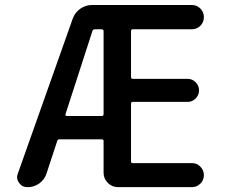

<svg xmlns="http://www.w3.org/2000/svg" viewBox="-20 -774 910 772"><path d="M243.2 -314.5Q242.2 -311.5 244.1 -309.6Q246.1 -307.6 248 -307.6H388.7Q396.5 -307.6 396.5 -314.5V-648.4Q396.5 -656.2 388.7 -656.2H361.3Q353.5 -656.2 351.6 -649.4ZM272.5 -699.2Q281.2 -723.6 302.7 -738.8Q324.2 -753.9 349.6 -753.9H751Q771.5 -753.9 785.6 -739.7Q799.8 -725.6 799.8 -705.1Q799.8 -684.6 785.6 -670.4Q771.5 -656.2 751 -656.2H513.7Q506.8 -656.2 506.8 -648.4V-464.8Q506.8 -457 513.7 -457H734.4Q752.9 -457 766.6 -443.4Q780.3 -429.7 780.3 -410.6Q780.3 -391.6 766.6 -377.9Q752.9 -364.3 734.4 -364.3H513.7Q506.8 -364.3 506.8 -357.4V-125Q506.8 -118.2 513.7 -118.2H752Q771.5 -118.2 785.6 -104Q799.8 -89.8 799.8 -69.8Q799.8 -49.8 785.6 -35.6Q771.5 -21.5 752 -21.5H454.1Q430.7 -21.5 413.6 -38.6Q396.5 -55.7 396.5 -79.1V-207Q396.5 -213.9 388.7 -213.9H218.8Q211.9 -213.9 210 -207L167 -76.2Q159.2 -51.8 138.2 -36.6Q117.2 -21.5 91.8 -21.5H89.8Q68.4 -21.5 56.6 -39.1Q48.8 -49.8 48.8 -61.5Q48.8 -68.4 51.8 -76.2Z"/></svg>

Font: Gen Jyuu Gothic Medium
Style: Regular
Weight: 500
Designer: [Source Han Sans]
Ryoko NISHIZUKA  (kana & ideographs); Paul D. Hunt (Latin, Greek & Cyrillic); Wenlong ZHANG  (bopomofo
Version: Version 1.002.20150607